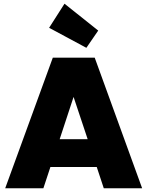

<svg xmlns="http://www.w3.org/2000/svg" viewBox="-20 -1016 795 1036"><path d="M502 -115H252L214 0H8L265 -705H491L747 0H540ZM453 -265 377 -493 302 -265ZM446 -758 245 -866 328 -996 510 -851Z"/></svg>

Font: Fz Poppins ExtBd
Style: Regular
Weight: 800
Designer: Ninad Kale (Devanagari), Jonny Pinhorn (Latin)
Foundry: Indian Type Foundry
Version: Vit hóa bi Vntype.Com & FontZin.Com